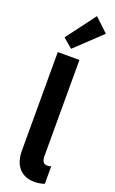

<svg xmlns="http://www.w3.org/2000/svg" viewBox="-194 -1071 672 1122"><g transform="rotate(20 141.5 -510.0)"><path d="M55.7 -134.8V-752H190.4V-151.4Q190.9 -130.9 198.5 -119.1Q206.1 -107.4 226.6 -107.4Q237.3 -107.4 248 -111.3V-2.9Q235.4 2 218.8 4.9Q202.1 7.8 185.5 7.8Q143.6 7.8 114.3 -10.5Q85 -28.8 70.6 -61Q56.2 -93.3 55.7 -134.8ZM63.5 -846.2 199.2 -1027.8 283.2 -948.7 122.1 -796.4Z"/></g></svg>

Font: Reddit Sans Strawberry
Style: Bold
Weight: 700
Designer: Stephen Hutchings
Foundry: Reddit
Version: Version 1.013